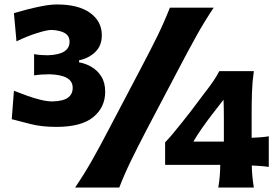

<svg xmlns="http://www.w3.org/2000/svg" viewBox="-20 -835 1239 855"><path d="M231 -269.9Q342.3 -269.9 395.3 -313.5Q448.4 -357.1 448.4 -426.3Q448.4 -467 431.3 -494.3Q414.2 -521.6 387.5 -537.1Q360.8 -552.6 332.2 -557.3V-566.7Q374.7 -575 404.1 -603.3Q433.4 -631.5 433.4 -677.9Q433.4 -740.2 381.2 -777.7Q328.9 -815.1 234.5 -815.1Q205.6 -815.1 169.8 -808.3Q134 -801.4 100 -792.6Q66.1 -783.7 42 -776.5L53.4 -650.9Q100.6 -673.8 144.9 -687.7Q189.1 -701.7 209.1 -701.7Q246.4 -700.2 268.1 -687.9Q289.7 -675.6 289.7 -648.8Q289.7 -620.9 266 -605.7Q242.2 -590.5 192.7 -588.9Q176.3 -588.9 161.5 -590.1Q146.8 -591.3 131.8 -593.9V-499.3Q148.6 -502 166.2 -503.1Q183.8 -504.2 201.2 -504.2Q251.3 -502.8 277.5 -488.1Q303.7 -473.5 303.7 -443.8Q303.7 -416.2 283.4 -400.6Q263 -384.9 214 -383.3Q190.1 -383.3 160.9 -390.5Q131.7 -397.6 101 -408.7Q70.3 -419.8 42 -430.8L32.4 -304.2Q64.8 -296.2 114.7 -283Q164.7 -269.9 231 -269.9ZM314.6 0H511.1Q535.2 -61.8 564.4 -121.7Q593.6 -181.6 633.5 -258.1L779.6 -535.8Q821.1 -614.7 855.1 -675.9Q889 -737.1 931.6 -800.8H736.5Q711.6 -737.1 681.6 -675.9Q651.5 -614.7 610 -535.8L464 -258.1Q424.2 -181.6 390.2 -121.7Q356.3 -61.8 314.6 0ZM1101.2 -98.1Q1121.3 -97.2 1141.3 -95.7Q1161.3 -94.2 1176.9 -91.6V-228Q1161.3 -225.4 1141.1 -223.7Q1120.9 -222 1100.6 -221.4V-334.1Q1100.6 -379.1 1102.1 -424.6Q1103.5 -470.2 1110.4 -518.1H956.5Q944.8 -495 927.9 -470.7Q911 -446.5 892.7 -423.3L827.5 -336.6Q810.2 -314.6 789.6 -288.6Q768.9 -262.5 749.3 -239.1Q729.8 -215.7 715.3 -201.2V-100.7H960.8Q960.4 -73.4 958.5 -50Q956.5 -26.7 952 0H1110.4Q1106.1 -25.7 1104 -48.6Q1101.9 -71.5 1101.2 -98.1ZM841.1 -204.4Q858.9 -234.9 880.5 -265.6Q902.2 -296.4 925.1 -326.2L975.4 -391Q976.4 -370.1 976.6 -349Q976.9 -328 976.9 -306.8V-204.4Z"/></svg>

Font: Pinar FD VF
Style: Regular
Weight: 300
Designer: Amin Abedi
Version: Version 2.000